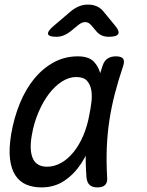

<svg xmlns="http://www.w3.org/2000/svg" viewBox="-20 -805 640 835"><path d="M160 10Q124 10 95 -2Q66 -14 47.5 -41.5Q29 -69 23.5 -113.5Q18 -158 29 -224Q41 -293 66 -354.5Q91 -416 128 -461.5Q165 -507 213 -533.5Q261 -560 319 -560Q367 -560 389.5 -535.5Q412 -511 419 -473.5Q426 -436 421 -391.5Q416 -347 409 -308Q400 -253 381.5 -196.5Q363 -140 333 -94Q303 -48 260 -19Q217 10 160 10ZM185 -80Q216 -80 245.5 -96.5Q275 -113 299.5 -143Q324 -173 342 -215Q360 -257 369 -308Q374 -332 377.5 -360.5Q381 -389 377 -413Q373 -437 358.5 -453.5Q344 -470 311 -470Q280 -470 249.5 -450.5Q219 -431 193 -397Q167 -363 147 -316Q127 -269 118 -215Q107 -151 123 -115.5Q139 -80 185 -80ZM425 -516Q433 -541 448 -550.5Q463 -560 484 -560Q508 -560 515.5 -549.5Q523 -539 515 -516Q495 -457 480 -399.5Q465 -342 456 -283.5Q447 -225 444.5 -163.5Q442 -102 446 -34Q448 -12 437.5 -1Q427 10 404 10Q381 10 369.5 -1Q358 -12 356 -34Q351 -102 353.5 -163.5Q356 -225 365.5 -283.5Q375 -342 390.5 -399.5Q406 -457 425 -516ZM225 -645Q192 -645 189 -657Q186 -669 213 -692L287 -755Q305 -770 323.5 -777.5Q342 -785 363 -785Q384 -785 401 -777.5Q418 -770 430 -755L481 -693Q501 -669 494 -657Q487 -645 453 -645Q436 -645 422.5 -651Q409 -657 399 -669L377 -695Q365 -709 350.5 -709Q336 -709 319 -695L286 -668Q272 -657 257 -651Q242 -645 225 -645Z"/></svg>

Font: Maple Mono
Style: Italic
Weight: 400
Italic angle: -10°
Monospace: yes
Designer: subframe7536
Version: Version 7.300